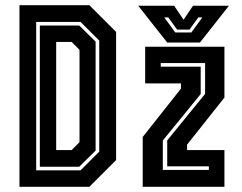

<svg xmlns="http://www.w3.org/2000/svg" viewBox="-20 -720 932 740"><path d="M55 0V-700H324.5L427.5 -597V-103L324.5 0ZM119.5 -63.5H290.5L362.5 -135.5V-563.5L290.5 -635.5H119.5ZM133.5 -77.5V-621.5H285.5L348.5 -559.5V-139.5L285.5 -77.5ZM196.5 -141.5H256L286.5 -172V-528L256 -558.5H196.5ZM530 0V-192L677.5 -378.5V-398.5H539.5V-540H845V-344L701 -162.5V-141.5H845V0ZM607.5 -65H785V-79H624.5V-179L770.5 -358V-477H599.5V-463H753.5V-357.5L607.5 -178.5ZM624.5 -556 512.5 -698H651L687.5 -644L724 -698H862.5L750.5 -556ZM655.5 -595H717.5L760 -653H744.5L710.5 -606H662.5L628.5 -653H613Z"/></svg>

Font: Tourney Condensed Regular
Style: Bold
Weight: 700
Width: 3
Designer: Tyler Finck
Foundry: Etcetera Type Co
Version: Version 1.010; ttfautohint (v1.8.3)